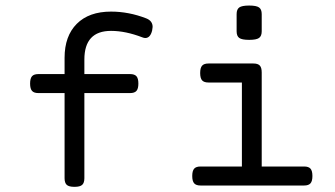

<svg xmlns="http://www.w3.org/2000/svg" viewBox="-20 -686 1239 710"><path d="M855 -570.3V-633.8Q855 -651.4 864.7 -658.4Q874.5 -665.5 901.4 -665.5Q928.2 -665.5 938 -658.4Q947.8 -651.4 947.8 -633.8V-570.3Q947.8 -552.7 938 -545.7Q928.2 -538.6 901.4 -538.6Q874.5 -538.6 864.7 -545.7Q855 -552.7 855 -570.3ZM544.4 -586.4Q544.4 -582.5 542.5 -572.8Q535.6 -545.4 517.1 -545.4Q512.7 -545.4 506.3 -547.9Q444.3 -571.8 390.6 -571.8Q292 -571.8 292 -465.8V-412.1H460.9Q477.5 -412.1 484.6 -404.1Q491.7 -396 491.7 -377Q491.7 -357.9 484.6 -349.9Q477.5 -341.8 460.9 -341.8H292V-26.9Q292 -9.8 283.9 -2.4Q275.9 4.9 255.9 4.9H254.9Q234.9 4.9 226.8 -2.4Q218.8 -9.8 218.8 -26.9V-341.8H122.1Q105.5 -341.8 98.4 -349.9Q91.3 -357.9 91.3 -377Q91.3 -396 98.4 -404.1Q105.5 -412.1 122.1 -412.1H218.8V-472.2Q218.8 -552.7 263.9 -597.9Q309.1 -643.1 390.6 -643.1Q456.1 -643.1 520.5 -618.2Q544.4 -608.9 544.4 -586.4ZM1135.3 -35.2Q1135.3 -16.1 1128.2 -8.1Q1121.1 0 1104.5 0H721.7Q705.1 0 698 -8.1Q690.9 -16.1 690.9 -35.2Q690.9 -54.2 698 -62.3Q705.1 -70.3 721.7 -70.3H874.5V-380.9H751Q734.4 -380.9 727.3 -388.9Q720.2 -397 720.2 -416Q720.2 -435.1 727.3 -443.1Q734.4 -451.2 751 -451.2H917Q933.6 -451.2 940.7 -443.6Q947.8 -436 947.8 -418V-70.3H1104.5Q1121.1 -70.3 1128.2 -62.3Q1135.3 -54.2 1135.3 -35.2Z"/></svg>

Font: Courier Prime Sans
Style: Regular
Weight: 400
Designer: Alan Dague-Greene
Foundry: Quote-Unquote Apps
Version: Version 3.020